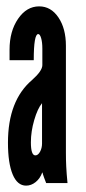

<svg xmlns="http://www.w3.org/2000/svg" viewBox="-20 -575 270 603"><path d="M62 8Q78 8 92 -3.2Q106 -14.5 112.5 -33H113.5Q114 -29.5 118.5 -17Q123 -4.5 125 0H192Q189 -31 188 -51.8Q187 -72.5 187 -95V-431Q187 -485.5 163.5 -520.2Q140 -555 103 -555Q63.5 -555 36.8 -516Q10 -477 10 -419V-386H86Q86 -468 100 -468Q105.5 -468 109.2 -455.2Q113 -442.5 113 -422V-370.5Q113 -352.5 81 -324Q5 -259.5 5 -127Q5 -62.5 19.8 -27.2Q34.5 8 62 8ZM91 -87Q77 -87 77 -128Q77 -162 87.5 -198Q98 -234 112 -251V-124Q112 -110 105.8 -98.5Q99.5 -87 91 -87Z"/></svg>

Font: League Gothic Condensed
Style: Regular
Weight: 400
Width: 3
Designer: The League of Moveable Type
Version: Version 1.600; ttfautohint (v1.8.3)